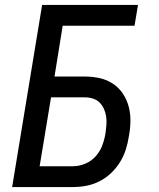

<svg xmlns="http://www.w3.org/2000/svg" viewBox="-20 -755 640 775"><path d="M29 0 150 -735H537L523 -651H233L200 -446H323Q354 -446 383 -439.5Q412 -433 436 -417Q460 -401 476 -377Q492 -353 499.5 -324.5Q507 -296 506.5 -265.5Q506 -235 500 -204Q496 -177 487.5 -150.5Q479 -124 464 -100Q449 -76 428 -56Q407 -36 381 -23Q355 -10 328 -5Q301 0 274 0ZM275 -84Q299 -84 323.5 -94Q348 -104 366 -124Q384 -144 393 -168.5Q402 -193 406 -218Q408 -234 409.5 -251Q411 -268 408.5 -284.5Q406 -301 399.5 -315.5Q393 -330 382 -341Q371 -352 355.5 -357Q340 -362 323 -362H186L140 -84Z"/></svg>

Font: Iosevka Medium Extended
Style: Italic
Weight: 500
Width: 7
Italic angle: -9°
Monospace: yes
Designer: Belleve Invis
Foundry: Belleve Invis
Version: Version 32.5.0; ttfautohint (v1.8.4)